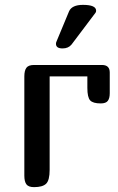

<svg xmlns="http://www.w3.org/2000/svg" viewBox="-20 -769 484 789"><path d="M274 -586Q261 -570 237 -570Q210 -570 210 -589Q210 -594 212 -598L264 -723Q276 -749 321 -749Q375 -749 375 -725Q375 -719 372 -716ZM80 -455Q80 -479 88.5 -490.5Q97 -502 120 -502H399Q431 -502 431 -471V-386Q431 -365 423 -354.5Q415 -344 394 -344Q362 -344 350.5 -356.5Q339 -369 339 -408V-455H184V-71Q184 -28 169.5 -14Q155 0 120 0Q97 0 88.5 -11.5Q80 -23 80 -47Z"/></svg>

Font: Marmelad
Style: Regular
Weight: 400
Designer: Manvel Shmavonyan
Foundry: Cyreal
Version: Version 1.001;PS 001.001;hotconv 1.0.88;makeotf.lib2.5.64775